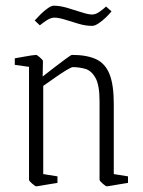

<svg xmlns="http://www.w3.org/2000/svg" viewBox="-20 -645 501 675"><path d="M107 10Q104 10 93 0.5Q82 -9 82 -13V-410L32 -417V-440Q44 -442 60 -445Q76 -448 89.5 -450Q103 -452 107 -452Q110 -452 120.5 -443Q131 -434 131 -430L130 -376Q145 -388 168.5 -406Q192 -424 211 -438Q230 -452 233 -452Q285 -452 317.5 -437Q350 -422 365 -384.5Q380 -347 380 -280V-33L430 -25V-2Q418 0 402 2.5Q386 5 372.5 7.5Q359 10 355 10Q352 10 341 0.5Q330 -9 330 -13V-289Q330 -346 315.5 -371.5Q301 -397 279.5 -403Q258 -409 236 -409Q231 -409 213.5 -398.5Q196 -388 174 -372.5Q152 -357 132 -343V-33L182 -25V-2Q170 0 154 2.5Q138 5 124.5 7.5Q111 10 107 10ZM304 -554Q281 -554 256 -561.5Q231 -569 208.5 -576Q186 -583 171 -583Q159 -583 145 -574Q131 -565 120 -556L102 -573Q111 -583 123 -595Q135 -607 148 -616Q161 -625 169 -625Q190 -625 216 -617.5Q242 -610 266 -602Q290 -594 304 -594Q316 -594 329 -603Q342 -612 353 -622L372 -605Q364 -595 351.5 -583Q339 -571 326 -562.5Q313 -554 304 -554Z"/></svg>

Font: Grenze Gotisch ExtraLight
Style: Regular
Weight: 200
Designer: Renata Polastri
Foundry: Omnibus-Type
Version: Version 1.001